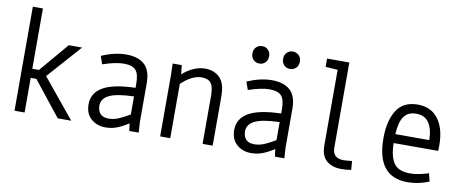

<svg xmlns="http://www.w3.org/2000/svg" viewBox="-59 -877 2743 1136"><g transform="rotate(10 1312.5 -309.0)"><path d="M402.3 0H321.3L156.2 -208H122.1V0H61.5V-625H122.1V-262.7H162.1L310.5 -437.5H390.6L210 -234.4Z M751 0 745.1 -44.9Q710 -21.5 677.2 -8.8Q644.5 3.9 607.4 3.9Q556.6 3.9 521.5 -26.9Q486.3 -57.6 486.3 -114.3Q486.3 -181.6 547.9 -217.8Q609.4 -253.9 743.2 -257.8V-283.2Q743.2 -341.8 722.2 -364.3Q701.2 -386.7 651.4 -386.7Q601.6 -386.7 524.4 -360.4L507.8 -408.2Q585.9 -442.4 655.3 -442.4Q727.5 -442.4 765.6 -407.7Q803.7 -373 803.7 -296.9V-62.5L807.6 0ZM617.2 -50.8Q646.5 -50.8 675.3 -62.5Q704.1 -74.2 743.2 -97.7V-206.1Q639.6 -203.1 595.2 -181.2Q550.8 -159.2 550.8 -117.2Q550.8 -85.9 567.4 -68.4Q584 -50.8 617.2 -50.8Z M1252 -294.9V0H1191.4V-289.1Q1191.4 -341.8 1174.8 -364.3Q1158.2 -386.7 1118.2 -386.7Q1061.5 -386.7 997.1 -326.2V0H936.5V-369.1L934.6 -437.5H989.3L995.1 -382.8Q1023.4 -409.2 1058.6 -425.3Q1093.8 -441.4 1129.9 -441.4Q1183.6 -441.4 1217.8 -408.2Q1252 -375 1252 -294.9Z M1626 0 1620.1 -44.9Q1585 -21.5 1552.2 -8.8Q1519.5 3.9 1482.4 3.9Q1431.6 3.9 1396.5 -26.9Q1361.3 -57.6 1361.3 -114.3Q1361.3 -181.6 1422.9 -217.8Q1484.4 -253.9 1618.2 -257.8V-283.2Q1618.2 -341.8 1597.2 -364.3Q1576.2 -386.7 1526.4 -386.7Q1476.6 -386.7 1399.4 -360.4L1382.8 -408.2Q1460.9 -442.4 1530.3 -442.4Q1602.5 -442.4 1640.6 -407.7Q1678.7 -373 1678.7 -296.9V-62.5L1682.6 0ZM1492.2 -50.8Q1521.5 -50.8 1550.3 -62.5Q1579.1 -74.2 1618.2 -97.7V-206.1Q1514.6 -203.1 1470.2 -181.2Q1425.8 -159.2 1425.8 -117.2Q1425.8 -85.9 1442.4 -68.4Q1459 -50.8 1492.2 -50.8ZM1388.7 -579.1Q1388.7 -602.5 1403.3 -616.7Q1418 -630.9 1439.5 -630.9Q1460 -630.9 1474.6 -616.7Q1489.3 -602.5 1489.3 -579.1Q1489.3 -554.7 1474.6 -540.5Q1460 -526.4 1439.5 -526.4Q1418 -526.4 1403.3 -540.5Q1388.7 -554.7 1388.7 -579.1ZM1573.2 -579.1Q1573.2 -602.5 1587.9 -616.7Q1602.5 -630.9 1623 -630.9Q1644.5 -630.9 1659.2 -616.7Q1673.8 -602.5 1673.8 -579.1Q1673.8 -554.7 1659.2 -540.5Q1644.5 -526.4 1623 -526.4Q1602.5 -526.4 1587.9 -540.5Q1573.2 -554.7 1573.2 -579.1Z M1962.9 -114.3Q1962.9 -49.8 2028.3 -49.8Q2043 -49.8 2080.1 -53.7L2084 -1Q2057.6 3.9 2024.4 3.9Q1969.7 3.9 1936 -24.9Q1902.3 -53.7 1902.3 -117.2V-570.3L1829.1 -575.2V-625H1962.9Z M2572.3 -232.4Q2572.3 -211.9 2571.3 -201.2H2303.7Q2305.7 -116.2 2334 -78.6Q2362.3 -41 2429.7 -41Q2476.6 -41 2541 -61.5L2552.7 -13.7Q2490.2 12.7 2423.8 12.7Q2239.3 12.7 2239.3 -218.8Q2239.3 -323.2 2278.8 -386.7Q2318.4 -450.2 2406.2 -450.2Q2485.4 -450.2 2528.8 -393.1Q2572.3 -335.9 2572.3 -232.4ZM2304.7 -254.9H2508.8Q2504.9 -395.5 2406.2 -395.5Q2357.4 -395.5 2333 -362.3Q2308.6 -329.1 2304.7 -254.9Z"/></g></svg>

Font: Sudo Light
Style: Regular
Weight: 300
Monospace: yes
Designer: Jens Kutilek
Foundry: Jens Kutilek
Version: Version 0.040